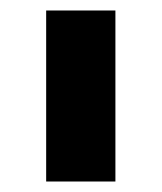

<svg xmlns="http://www.w3.org/2000/svg" viewBox="-20 -760 308 366"><path d="M68 -414V-740H200V-414Z"/></svg>

Font: IBM Plex Sans Hebrew
Style: Bold
Weight: 700
Designer: Mike Abbink, Paul van der Laan, Pieter van Rosmalen, Yanek Iontef
Foundry: Bold Monday
Version: Version 1.2